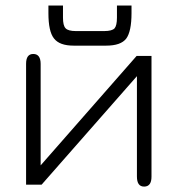

<svg xmlns="http://www.w3.org/2000/svg" viewBox="-20 -664 639 692"><path d="M499.5 8.5C499.5 8.5 499.5 8.5 499.5 8.5C482 8.5 473.5 -3.5 473.5 -28C473.5 -28 473.5 -28 473.5 -28C473.5 -28 473.5 -389.5 473.5 -389.5C473.5 -389.5 130 1.5 130 1.5C130 1.5 74 1.5 74 1.5C74 1.5 74 -434 74 -434C74 -457.5 82.5 -469.5 100 -469.5C100 -469.5 100 -469.5 100 -469.5C117.5 -469.5 126.5 -457.5 126.5 -433.5C126.5 -433.5 126.5 -433.5 126.5 -433.5C126.5 -433.5 126.5 -68 126.5 -68C126.5 -68 472.5 -462.5 472.5 -462.5C472.5 -462.5 526 -462.5 526 -462.5C526 -462.5 526 -27 526 -27C526 -3.5 517 8.5 499.5 8.5ZM362.5 -499.5C362.5 -499.5 245.5 -499.5 245.5 -499.5C211.5 -499.5 188 -508 174.5 -525.5C161 -542.5 154.5 -573 154.5 -616.5C154.5 -616.5 154.5 -616.5 154.5 -616.5C154.5 -616.5 154.5 -644 154.5 -644C154.5 -644 207 -644 207 -644C207 -644 207 -600.5 207 -600.5C207 -581.5 210 -568.5 216.5 -562C222.5 -555.5 235 -552 253.5 -552C253.5 -552 253.5 -552 253.5 -552C253.5 -552 355.5 -552 355.5 -552C374.5 -552 387 -555.5 393 -562C398.5 -568.5 401.5 -581.5 401.5 -600.5C401.5 -600.5 401.5 -600.5 401.5 -600.5C401.5 -600.5 401.5 -644 401.5 -644C401.5 -644 454 -644 454 -644C454 -644 454 -616.5 454 -616.5C454 -572.5 447.5 -542 435 -525C422 -508 398 -499.5 362.5 -499.5C362.5 -499.5 362.5 -499.5 362.5 -499.5Z"/></svg>

Font: Jura-Fortis-Regular
Style: Regular
Weight: 500
Designer: Daniel Johnson, Alexei Vanyashin, Mirko Velimirovic
Foundry: Daniel Johnson
Version: ""